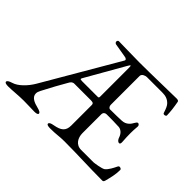

<svg xmlns="http://www.w3.org/2000/svg" viewBox="-137 -895 1142 1142"><g transform="rotate(45 433.5 -324.0)"><path d="M24 5C57 5 105 -1 150 -1C186 -1 221 1 239 1C256 1 268 -2 268 -10C268 -19 258 -24 235 -30C206 -37 170 -50 170 -82C170 -91 173 -101 179 -112C211 -174 235 -217 261 -262C268 -275 276 -285 291 -285H432C452 -285 454 -277 454 -267V-96C454 -50 430 -33 381 -24C358 -20 348 -15 348 -6C348 2 360 5 377 5C431 5 447 -1 492 -1C606 -1 702 5 816 5C826 5 828 -4 830 -12C838 -43 847 -77 847 -115C847 -121 841 -125 834 -126C827 -127 824 -124 820 -116C812 -99 796 -67 778 -53C765 -43 707 -35 702 -35H598C553 -35 533 -73 533 -111V-269C533 -285 544 -292 556 -292C595 -292 617 -292 659 -290C675 -289 696 -277 706 -246C708 -239 716 -223 729 -223C737 -223 738 -231 738 -240C736 -269 735 -290 735 -313C735 -331 736 -349 738 -372C739 -381 730 -388 725 -388C712 -388 708 -363 690 -347C678 -336 665 -330 646 -329C622 -328 592 -327 550 -327C540 -327 533 -338 533 -349V-592C533 -610 557 -618 568 -618H699C724 -618 747 -612 766 -591C775 -581 782 -564 789 -542C791 -535 793 -532 800 -532C806 -532 814 -535 814 -541C813 -576 809 -606 802 -644C801 -651 791 -653 784 -653C733 -653 584 -648 475 -648C407 -648 342 -651 300 -651C294 -651 290 -645 290 -639C290 -634 293 -629 300 -626L388 -611C401 -610 410 -602 405 -594L132 -126C104 -78 62 -38 28 -28C6 -21 -5 -15 -5 -6C-5 2 7 5 24 5ZM314 -328C303 -328 298 -329 298 -333C298 -335 299 -338 302 -343L438 -581C451 -604 454 -604 454 -580V-343C454 -328 453 -328 438 -328Z"/></g></svg>

Font: Garamond-Math
Style: Regular
Weight: 400
Version: Version 2019-08-16